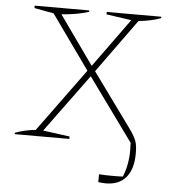

<svg xmlns="http://www.w3.org/2000/svg" viewBox="-57 -696 855 953"><g transform="rotate(5 370.5 -220.0)"><path d="M34 0V-7Q83 -25 136 -30L366 -345L174 -614L77 -632V-644H349V-637Q290 -618 213 -613L385 -371L561 -614L436 -632V-644H708V-637Q661 -619 597 -613L404 -346L592 -87Q613 -59 623.5 -39.5Q634 -20 637.5 -2Q641 16 641 42Q641 121 606 162.5Q571 204 505 204Q488 204 468 201V162Q484 163 499.5 163.5Q515 164 531 164Q545 164 559 164Q573 164 587 163Q600 131 606 98Q612 65 612 31Q612 12 611 -7L385 -319L173 -30L306 -12V0Z"/></g></svg>

Font: Piazzolla SC Thin
Style: Regular
Weight: 100
Designer: Juan Pablo del Peral
Foundry: Huerta Tipografica
Version: Version 1.330